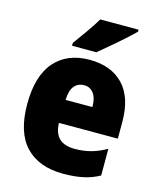

<svg xmlns="http://www.w3.org/2000/svg" viewBox="-116 -847 773 939"><g transform="rotate(15 271.0 -378.0)"><path d="M276 -562Q385 -562 446.5 -498Q508 -434 508 -310V-225H210Q212 -122 316 -122Q360 -122 397.5 -132Q435 -142 476 -165V-30Q439 -9 395 0.5Q351 10 293 10Q170 10 103 -60.5Q36 -131 36 -274Q36 -417 99.5 -489.5Q163 -562 276 -562ZM282 -435Q252 -435 233 -413.5Q214 -392 212 -342H348Q348 -387 330 -411Q312 -435 282 -435ZM468 -756Q450 -738 419.5 -710.5Q389 -683 355.5 -655Q322 -627 297 -606H174V-620Q199 -655 227 -694Q255 -733 274 -766H468Z"/></g></svg>

Font: Noto Sans Oriya Cond Blk
Style: Regular
Weight: 900
Width: 3
Designer: Amélie Bonet and Sol Matas
Foundry: Google LLC
Version: Version 2.006; ttfautohint (v1.8.4.7-5d5b)